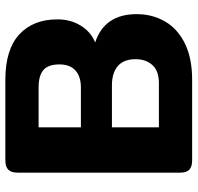

<svg xmlns="http://www.w3.org/2000/svg" viewBox="-30 -690 720 699"><g transform="rotate(-90 329.5 -340.0)"><path d="M51 -43V-636Q51 -658 61.5 -669Q72 -680 96 -680H389Q499 -680 554 -629.5Q609 -579 609 -490Q609 -443 586.5 -406Q564 -369 525 -353Q628 -319 628 -202Q628 -145 601.5 -99Q575 -53 521.5 -26.5Q468 0 389 0H96Q72 0 61.5 -10.5Q51 -21 51 -43ZM361 -405Q401 -405 423 -425Q445 -445 445 -483Q445 -524 424.5 -541.5Q404 -559 361 -559H216V-405ZM377 -121Q421 -121 442.5 -144.5Q464 -168 464 -206Q464 -249 439 -270.5Q414 -292 369 -292H216V-121Z"/></g></svg>

Font: Mitr Medium
Style: Regular
Weight: 500
Designer: Thanarat Vachiruckul
Foundry: Cadson Demak
Version: Version 1.002